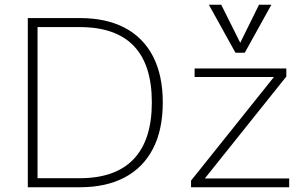

<svg xmlns="http://www.w3.org/2000/svg" viewBox="-20 -788 1285 808"><path d="M97 0V-712H316Q427 -712 505 -671Q583 -630 624 -550.5Q665 -471 665 -357Q665 -242 624 -162.5Q583 -83 505 -41.5Q427 0 316 0ZM138 -38H315Q466 -38 542.5 -118.5Q619 -199 619 -357Q619 -674 315 -674H138ZM784 0V-28L1160 -498L1176 -464H799V-500H1185V-466L814 -2L799 -37H1197V0ZM1070 -768H1122L1010 -566H971L859 -768H911L991 -608Z"/></svg>

Font: Muli ExtraLight
Style: Regular
Weight: 250
Designer: Vernon Adams
Foundry: Vernon Adams
Version: Version 2.100; ttfautohint (v1.8.1.43-b0c9)